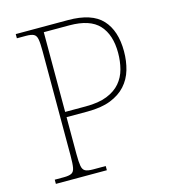

<svg xmlns="http://www.w3.org/2000/svg" viewBox="-107 -799 777 884"><g transform="rotate(-15 281.0 -357.0)"><path d="M50 0V-20H93Q118 -20 130 -26Q142 -32 145.5 -51Q149 -70 149 -108V-606Q149 -645 145.5 -663.5Q142 -682 130 -688Q118 -694 93 -694H50V-714H299Q412 -714 461.5 -660.5Q511 -607 511 -509Q511 -462 499 -421Q487 -380 459.5 -349.5Q432 -319 387.5 -301.5Q343 -284 277 -284H177V-108Q177 -70 180.5 -51Q184 -32 196 -26Q208 -20 233 -20H293V0ZM276 -309Q337 -309 377 -325Q417 -341 440.5 -368.5Q464 -396 473.5 -432.5Q483 -469 483 -509Q483 -595 440 -642Q397 -689 299 -689H177V-309Z"/></g></svg>

Font: Noto Serif Khmer Thin
Style: Regular
Weight: 250
Version: Version 2.003